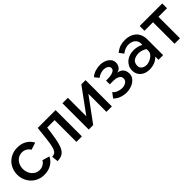

<svg xmlns="http://www.w3.org/2000/svg" viewBox="248 -1611 2699 2699"><g transform="rotate(-45 1597.5 -261.0)"><path d="M32 -262Q32 -317 51 -366Q70 -415 105.5 -452Q141 -489 191 -510.5Q241 -532 303 -532Q384 -532 442.5 -496.5Q501 -461 530 -402L423 -368Q404 -401 372 -419.5Q340 -438 301 -438Q268 -438 239.5 -425Q211 -412 190 -388.5Q169 -365 157 -333Q145 -301 145 -262Q145 -224 157.5 -191.5Q170 -159 191.5 -135Q213 -111 241.5 -97.5Q270 -84 302 -84Q322 -84 342 -89.5Q362 -95 378.5 -105Q395 -115 407.5 -128Q420 -141 426 -156L534 -124Q508 -65 447 -27.5Q386 10 303 10Q242 10 192 -12Q142 -34 106.5 -71.5Q71 -109 51.5 -158Q32 -207 32 -262Z M558 -92Q588 -94 608 -105.5Q628 -117 642 -147Q656 -177 665.5 -230Q675 -283 684 -369L701 -523H1056V0H947V-433H799L786 -337Q772 -236 756 -171Q740 -106 715.5 -67.5Q691 -29 655.5 -13Q620 3 569 5Z M1300 -156 1568 -523H1652V0H1544V-359L1281 0H1192V-523H1300Z M1764 -468Q1798 -500 1847.5 -516Q1897 -532 1948 -532Q1978 -532 2010.5 -523.5Q2043 -515 2069 -498Q2095 -481 2112 -455.5Q2129 -430 2129 -396Q2129 -354 2106.5 -321.5Q2084 -289 2040 -283Q2096 -274 2125 -241Q2154 -208 2154 -151Q2154 -110 2134 -80Q2114 -50 2082.5 -30Q2051 -10 2013 0Q1975 10 1938 10Q1888 10 1836.5 -7.5Q1785 -25 1743 -66L1798 -139Q1809 -124 1824.5 -113Q1840 -102 1858.5 -94.5Q1877 -87 1896.5 -83Q1916 -79 1934 -79Q1953 -79 1973.5 -83.5Q1994 -88 2010.5 -98Q2027 -108 2037.5 -123.5Q2048 -139 2048 -160Q2048 -194 2026.5 -211Q2005 -228 1974 -234.5Q1943 -241 1909 -240.5Q1875 -240 1851 -240V-314Q1871 -314 1901 -315Q1931 -316 1960 -322.5Q1989 -329 2009.5 -344Q2030 -359 2030 -387Q2030 -402 2021 -414Q2012 -426 1998 -434Q1984 -442 1968 -446Q1952 -450 1938 -450Q1905 -450 1870.5 -437.5Q1836 -425 1814 -406Z M2392 10Q2356 10 2322.5 -1Q2289 -12 2264 -33Q2239 -54 2224 -84.5Q2209 -115 2209 -153Q2209 -198 2226.5 -233Q2244 -268 2273.5 -293Q2303 -318 2342.5 -331Q2382 -344 2426 -344H2432Q2467 -343 2501.5 -334Q2536 -325 2567 -309V-335Q2567 -364 2556 -385Q2545 -406 2527.5 -420Q2510 -434 2487 -441.5Q2464 -449 2440 -450Q2408 -452 2374 -441.5Q2340 -431 2300 -401L2252 -465Q2302 -505 2348 -519Q2394 -533 2445 -532Q2492 -532 2533 -518Q2574 -504 2605 -477Q2636 -450 2653.5 -409Q2671 -368 2671 -314V0H2579V-64Q2542 -25 2494.5 -7.5Q2447 10 2392 10ZM2567 -225Q2540 -242 2511.5 -252.5Q2483 -263 2451 -264H2444Q2386 -263 2347 -236.5Q2308 -210 2308 -148Q2308 -127 2317 -112Q2326 -97 2340.5 -86.5Q2355 -76 2373.5 -71Q2392 -66 2410 -66Q2432 -66 2459.5 -75Q2487 -84 2511 -100Q2535 -116 2551 -137Q2567 -158 2567 -183Z M3006 0H2898V-428H2728V-523H3176V-428H3006Z"/></g></svg>

Font: IngvarSans
Style: Regular
Weight: 600
Version: Version 3.000